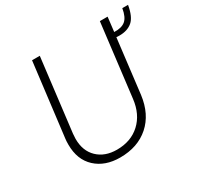

<svg xmlns="http://www.w3.org/2000/svg" viewBox="-153 -888 1103 1074"><g transform="rotate(-30 398.0 -351.0)"><path d="M796 -710Q784 -639 752.5 -612Q721 -585 669 -585L649 -586L607 -237Q592 -121 519 -56.5Q446 8 332 8Q235 8 175.5 -47Q116 -102 116 -199Q116 -224 118 -237L176 -710H226L169 -240Q167 -216 167 -207Q167 -129 214 -84Q261 -39 338 -39Q429 -39 487.5 -93Q546 -147 557 -240L614 -710H664L653 -617Q700 -615 725 -635.5Q750 -656 759 -710Z"/></g></svg>

Font: Josefin Sans Light
Style: Italic
Weight: 300
Italic angle: -7°
Designer: Santiago Orozco
Foundry: Typemade
Version: Version 2.000